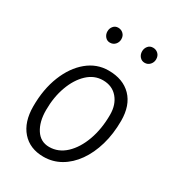

<svg xmlns="http://www.w3.org/2000/svg" viewBox="-171 -801 823 905"><g transform="rotate(30 240.5 -349.0)"><path d="M204.5 3Q130 3 87.2 -45.8Q44.5 -94.5 44.5 -179.5Q44.5 -273 73.8 -346Q103 -419 153.8 -461Q204.5 -503 268.5 -503Q347.5 -503 392.5 -456.8Q437.5 -410.5 437.5 -327Q437.5 -255.5 420 -195.2Q402.5 -135 371 -90.5Q339.5 -46 297 -21.5Q254.5 3 204.5 3ZM105.5 -194Q105.5 -130.5 131.5 -90.5Q157.5 -50.5 204.5 -50.5Q254.5 -50.5 293.8 -87.2Q333 -124 355.5 -186.2Q378 -248.5 378 -325.5Q378 -380.5 348.5 -415.2Q319 -450 268.5 -450Q221.5 -450 184.8 -415.5Q148 -381 126.8 -323Q105.5 -265 105.5 -194ZM396 -619Q380 -619 369.5 -631Q359 -643 359 -660.5Q359 -676.5 369 -688.8Q379 -701 396 -701Q412.5 -701 424 -690Q435.5 -679 435.5 -660.5Q435.5 -643.5 424.2 -631.2Q413 -619 396 -619ZM206.5 -619.5Q191 -619.5 180.8 -631.5Q170.5 -643.5 170.5 -660.5Q170.5 -676.5 180.5 -688.5Q190.5 -700.5 206.5 -700.5Q223 -700.5 234.5 -689.5Q246 -678.5 246 -660.5Q246 -643.5 235 -631.5Q224 -619.5 206.5 -619.5Z"/></g></svg>

Font: Edu VIC WA NT Hand Pre
Style: Regular
Weight: 400
Designer: Tina and Corey Anderson, Eben Sorkin, Mirko Velimirovic
Foundry: Google for Education
Version: Version 1.000